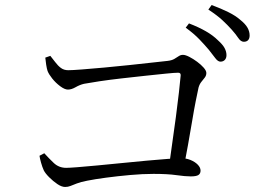

<svg xmlns="http://www.w3.org/2000/svg" viewBox="-20 -806 1040 763"><path d="M856 -561Q846 -561 835.5 -575Q825 -589 810 -608Q794 -627 772.5 -649.5Q751 -672 718 -696L731 -713Q770 -698 798.5 -681.5Q827 -665 846 -646Q865 -629 872.5 -615Q880 -601 880 -587Q880 -575 873.5 -568Q867 -561 856 -561ZM650 -133Q656 -179 664 -233.5Q672 -288 679 -341.5Q686 -395 691 -438.5Q696 -482 698 -506Q699 -517 688 -517Q675 -517 640 -513.5Q605 -510 558.5 -505Q512 -500 463.5 -494.5Q415 -489 375 -483Q335 -477 314 -473Q297 -469 280.5 -459.5Q264 -450 250 -450Q237 -450 219 -463.5Q201 -477 187.5 -494Q174 -511 169 -524Q166 -533 163.5 -549Q161 -565 160 -577L180 -584Q190 -572 200 -558.5Q210 -545 222 -536Q234 -527 251 -527Q267 -527 305.5 -530Q344 -533 394 -537.5Q444 -542 495 -547.5Q546 -553 586.5 -557.5Q627 -562 646 -564Q663 -566 673 -572Q683 -578 690.5 -583Q698 -588 707 -588Q717 -588 732.5 -580Q748 -572 763.5 -560.5Q779 -549 789.5 -537Q800 -525 800 -516Q800 -506 794 -498Q788 -490 780.5 -481Q773 -472 769 -458Q765 -440 758 -405Q751 -370 743.5 -324.5Q736 -279 727 -229.5Q718 -180 709 -133ZM239 -63Q225 -63 208 -74.5Q191 -86 175.5 -101.5Q160 -117 154 -129Q148 -142 143 -160Q138 -178 137 -187L156 -197Q173 -178 193.5 -158.5Q214 -139 243 -139Q254 -139 287 -141.5Q320 -144 366.5 -148.5Q413 -153 464 -158Q515 -163 562.5 -167.5Q610 -172 646 -174.5Q682 -177 696 -177Q718 -178 736.5 -170.5Q755 -163 766 -151.5Q777 -140 777 -128Q777 -116 768.5 -110.5Q760 -105 738 -105Q716 -105 681 -110Q646 -115 590 -115Q547 -115 497 -110.5Q447 -106 402 -100Q357 -94 327 -88Q301 -83 285.5 -77Q270 -71 260 -67Q250 -63 239 -63ZM949 -640Q937 -640 927 -655Q917 -670 901 -688Q884 -707 863.5 -726Q843 -745 808 -768L821 -786Q859 -772 888 -757.5Q917 -743 935 -727Q955 -711 963.5 -696Q972 -681 972 -665Q972 -653 966 -646.5Q960 -640 949 -640Z"/></svg>

Font: Noto Serif KR
Style: Regular
Weight: 400
Designer: Ryoko NISHIZUKA  (kana & ideographs); Frank Grießhammer (Latin, Greek & Cyrillic); Wenlong ZHANG  (bopomofo); Sandoll Co
Foundry: Adobe
Version: Version 2.003-H1;hotconv 1.1.1;makeotfexe 2.6.0